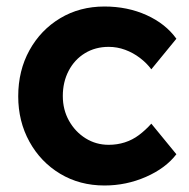

<svg xmlns="http://www.w3.org/2000/svg" viewBox="-20 -560 582 590"><path d="M301 10Q225 10 165 -26Q105 -62 70.5 -124.5Q36 -187 36 -264Q36 -343 70.5 -405.5Q105 -468 165 -504Q225 -540 301 -540Q372 -540 430.5 -513.5Q489 -487 522 -441L445 -347Q431 -366 410 -382Q389 -398 364.5 -407Q340 -416 314 -416Q273 -416 241 -396.5Q209 -377 191 -342.5Q173 -308 173 -265Q173 -223 192 -189Q211 -155 243 -135Q275 -115 314 -115Q340 -115 363.5 -122.5Q387 -130 407 -145Q427 -160 445 -180L522 -86Q489 -43 428.5 -16.5Q368 10 301 10Z"/></svg>

Font: Readex Pro SemiBold
Style: Regular
Weight: 600
Designer: Bonnie Shaver-Troup, Thomas Jockin
Foundry: Lexend
Version: Version 1.204